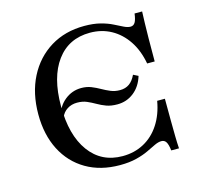

<svg xmlns="http://www.w3.org/2000/svg" viewBox="-90 -681 837 793"><g transform="rotate(-15 328.5 -285.0)"><path d="M329.8 11.3Q246.8 11.3 185.5 -24.6Q124.2 -60.5 90.7 -125.8Q57.3 -191.1 57.3 -278.2Q57.3 -368.5 92.3 -437.1Q127.4 -505.6 189.9 -544Q252.4 -582.3 334.7 -582.3Q374.2 -582.3 403.6 -574.6Q433.1 -566.9 454.4 -556Q475.8 -545.2 491.5 -537.5Q507.3 -529.8 519.4 -529.8Q532.3 -529.8 539.1 -541.1Q546 -552.4 549.2 -578.2H581.5Q580.6 -555.6 579.8 -528.6Q579 -501.6 578.6 -462.9Q578.2 -424.2 578.2 -365.3H546Q535.5 -422.6 508.1 -463.7Q480.6 -504.8 440.3 -527Q400 -549.2 350 -549.2Q258.9 -549.2 207.7 -479.8Q156.5 -410.5 156.5 -287.1Q156.5 -162.9 208.1 -92.3Q259.7 -21.8 350 -21.8Q400.8 -21.8 441.5 -44Q482.3 -66.1 509.3 -107.7Q536.3 -149.2 546 -205.6H579Q579 -150 579.4 -111.3Q579.8 -72.6 580.2 -44.8Q580.6 -16.9 582.3 7.3H549.2Q546 -19.4 539.1 -29.8Q532.3 -40.3 519.4 -40.3Q506.5 -40.3 490.3 -32.7Q474.2 -25 452.4 -14.5Q430.6 -4 400.4 3.6Q370.2 11.3 329.8 11.3ZM383.9 -233.9Q357.3 -233.9 337.5 -241.1Q317.7 -248.4 300.4 -258.5Q283.1 -268.5 265.3 -276.2Q247.6 -283.9 224.2 -283.9Q200 -283.9 181.9 -272.2Q163.7 -260.5 155.6 -240.3L145.2 -247.6Q154.8 -287.9 185.9 -312.9Q216.9 -337.9 256.5 -337.9Q279.8 -337.9 298.8 -330.2Q317.7 -322.6 334.7 -312.9Q351.6 -303.2 369.8 -295.6Q387.9 -287.9 409.7 -287.9Q433.1 -287.9 449.6 -299.6Q466.1 -311.3 477.4 -335.5L498.4 -325Q485.5 -282.3 454.8 -258.1Q424.2 -233.9 383.9 -233.9Z"/></g></svg>

Font: Playfair 12pt Medium
Style: Regular
Weight: 500
Designer: Claus Eggers Sørensen
Foundry: Claus Eggers Sørensen
Version: Version 2.000;gftools[0.9.28]